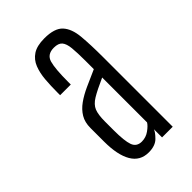

<svg xmlns="http://www.w3.org/2000/svg" viewBox="-186 -943 746 746"><g transform="rotate(-45 187.0 -570.5)"><path d="M176.8 -270Q129.9 -270 106.7 -309.6Q83.5 -349.1 83.5 -422.9V-497.6Q83.5 -528.8 96.7 -550.8Q109.9 -572.8 133.1 -589.4Q156.2 -606 187.5 -620.1Q218.8 -634.3 254.4 -649.9V-694.8Q254.4 -740.2 251.7 -767.3Q249 -794.4 238.5 -806.6Q228 -818.8 203.6 -818.8Q166.5 -818.8 157.7 -788.1Q148.9 -757.3 148.9 -685.5V-670.9H90.3V-687Q90.3 -722.2 93 -755.1Q95.7 -788.1 106 -814.2Q116.2 -840.3 139.2 -855.5Q162.1 -870.6 203.1 -870.6Q258.8 -870.6 281.5 -845.9Q304.2 -821.3 308.6 -773.7Q313 -726.1 313 -657.7V-274.9H254.4V-319.8Q250.5 -307.6 231.7 -288.8Q212.9 -270 176.8 -270ZM187.5 -318.8Q210.4 -318.8 229 -332.3Q247.6 -345.7 254.4 -357.4V-604Q206.1 -582.5 181.6 -567.6Q157.2 -552.7 149.2 -533Q141.1 -513.2 141.1 -475.1V-427.7Q141.1 -368.7 150.1 -343.8Q159.2 -318.8 187.5 -318.8Z"/></g></svg>

Font: Antonio Thin
Style: Regular
Weight: 250
Designer: Vernon Adams
Foundry: Vernon Adams
Version: Version 1.002